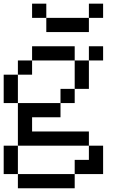

<svg xmlns="http://www.w3.org/2000/svg" viewBox="-20 -866 655 1040"><path d="M461.5 -846.2H538.5V-769.2H461.5ZM230.8 -769.2H461.5V-692.3H230.8ZM153.8 -846.2H230.8V-769.2H153.8ZM76.9 153.8V76.9H384.6V153.8ZM0 76.9V-76.9H76.9V76.9ZM384.6 76.9V0H461.5V-76.9H538.5V76.9ZM76.9 -76.9V-307.7H307.7V-230.8H153.8V-153.8H461.5V-76.9ZM307.7 -307.7V-384.6H384.6V-307.7ZM0 -307.7V-461.5H76.9V-307.7ZM76.9 -461.5V-538.5H153.8V-461.5ZM384.6 -384.6V-538.5H461.5V-384.6ZM153.8 -538.5V-615.4H384.6V-538.5ZM461.5 -538.5V-615.4H538.5V-538.5Z"/></svg>

Font: Mintsoda - Lime Green 13x16
Style: Regular
Weight: 400
Designer: Mintsoda-15
Version: Version 1.0